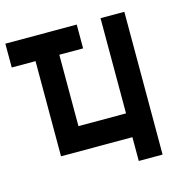

<svg xmlns="http://www.w3.org/2000/svg" viewBox="-99 -655 866 866"><g transform="rotate(-15 333.5 -222.5)"><path d="M222.2 -444.4V-111.1H444.4V-555.6H555.6V111.1H444.4V0H111.1V-444.4H0V-555.6H333.3V-444.4Z"/></g></svg>

Font: Pixeloid Mono
Style: Regular
Weight: 400
Monospace: yes
Designer: GGBotNet
Foundry: GGBotNet
Version: 0.5